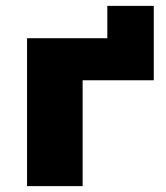

<svg xmlns="http://www.w3.org/2000/svg" viewBox="-20 -633 565 653"><path d="M72 0V-503H345V-613H503V-360H261V0Z"/></svg>

Font: Nunito Sans 8pt Black
Style: Regular
Weight: 900
Version: Version 3.101;gftools[0.9.27]